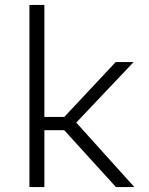

<svg xmlns="http://www.w3.org/2000/svg" viewBox="-20 -763 607 783"><path d="M100 0V-743H161V-286H242L452 -510H525L291 -263L528 0H453L242 -232H161V0Z"/></svg>

Font: Saira SemiExpanded Light
Style: Regular
Weight: 300
Width: 6
Designer: Hector Gatti with collaboration of the Omnibus-Type team
Foundry: Omnibus-Type
Version: Version 1.101